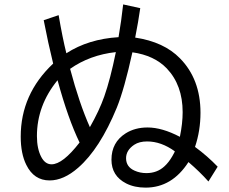

<svg xmlns="http://www.w3.org/2000/svg" viewBox="-20 -835 1040 873"><path d="M246.6 -766.1Q264.2 -663.1 281.7 -592.8Q382.3 -657.7 519 -666Q531.7 -739.7 540 -814.9L617.7 -797.9Q608.9 -736.3 594.7 -664.1Q725.6 -644.5 798.3 -569.8Q891.6 -475.1 891.6 -322.3Q891.6 -240.7 866.7 -167Q923.3 -125.5 969.7 -77.1L927.7 -9.8Q888.7 -53.7 836.9 -98.1Q762.2 18.1 642.1 18.1Q591.3 18.1 553.7 -1Q486.8 -35.2 486.8 -108.9Q486.8 -188 551.8 -229Q594.2 -255.4 650.9 -255.4Q716.8 -255.4 797.9 -212.9Q810.5 -273.9 810.5 -325.2Q810.5 -447.8 738.3 -523.9Q681.6 -583 582 -597.2Q545.4 -430.2 511.2 -345.7Q434.1 -158.2 335.4 -72.3Q269.5 -14.6 205.6 -14.6Q134.3 -14.6 99.6 -85.4Q74.2 -136.2 74.2 -213.9Q74.2 -407.2 221.7 -545.9Q198.7 -639.6 178.7 -743.2ZM774.9 -147Q712.9 -191.9 648.9 -191.9Q613.3 -191.9 590.3 -176.8Q553.2 -151.9 553.2 -115.7Q553.2 -76.2 591.8 -59.1Q616.7 -47.9 645.5 -47.9Q694.3 -47.9 727.5 -78.6Q747.1 -96.2 763.7 -125Q775.9 -146.5 774.9 -147ZM241.7 -470.2Q147.9 -355.5 147.9 -216.3Q147.9 -158.2 168 -120.6Q185.5 -87.9 214.4 -87.9Q265.1 -87.9 341.8 -187Q289.6 -294.4 241.7 -470.2ZM506.8 -598.1Q388.2 -585 298.8 -522Q340.8 -363.8 388.7 -256.8Q431.2 -331.5 454.1 -396.5Q481.4 -473.6 506.8 -598.1Z"/></svg>

Font: BIZ UDGothic
Style: Regular
Weight: 400
Monospace: yes
Designer: TypeBank Co., Ltd.
Foundry: Morisawa Inc.
Version: Version 1.05